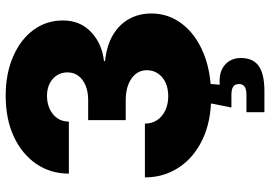

<svg xmlns="http://www.w3.org/2000/svg" viewBox="-162 -616 982 699"><g transform="rotate(-90 329.5 -267.0)"><path d="M327.6 10.3Q235.8 10.3 169.7 -21.7Q103.5 -53.7 68.1 -108.4Q32.7 -163.1 32.7 -231H228.5Q228.5 -205.6 241.2 -186.5Q253.9 -167.5 276.6 -156.7Q299.3 -146 328.6 -146Q356.9 -146 378.2 -156Q399.4 -166 411.1 -183.6Q422.9 -201.2 422.9 -223.6Q422.9 -247.1 409.4 -264.2Q396 -281.2 371.6 -291Q347.2 -300.8 314 -300.8H241.2V-437.5H314Q344.7 -437.5 367.4 -447Q390.1 -456.5 402.6 -473.4Q415 -490.2 415 -512.7Q415 -534.7 404.1 -551.5Q393.1 -568.4 374 -577.9Q355 -587.4 329.6 -587.4Q302.7 -587.4 281.5 -577.4Q260.3 -567.4 248 -549.6Q235.8 -531.7 235.8 -507.8H46.4Q46.4 -574.7 82 -626.7Q117.7 -678.7 181.4 -708.3Q245.1 -737.8 329.6 -737.8Q410.2 -737.8 472.2 -710.9Q534.2 -684.1 569.1 -637.2Q604 -590.3 604 -529.3Q604 -466.8 562 -427Q520 -387.2 456.1 -379.9V-376Q513.2 -370.1 551.8 -346.9Q590.3 -323.7 609.9 -287.8Q629.4 -252 629.4 -207.5Q629.4 -144.5 591.1 -95Q552.7 -45.4 484.9 -17.6Q417 10.3 327.6 10.3ZM270 204.1V138.7H333.5Q353.5 138.7 363 132.1Q372.6 125.5 372.6 111.3Q372.6 97.2 363 90.6Q353.5 84 333.5 84H287.1L307.6 -19.5H373.5V0L370.1 41.5Q415 37.6 441.2 59.3Q467.3 81.1 467.3 118.2Q467.3 163.1 438 183.6Q408.7 204.1 347.2 204.1Z"/></g></svg>

Font: Inter 20pt Black
Style: Regular
Weight: 900
Version: Version 4.001;git-66647c0bb